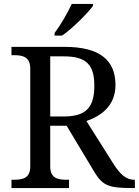

<svg xmlns="http://www.w3.org/2000/svg" viewBox="-20 -951 702 971"><path d="M256 -784V-771H294C347 -807 425 -886 450 -921V-931H343C322 -886 285 -822 256 -784ZM38 0H329V-42H316C272 -42 234 -50 234 -109V-315H317L452 -90C497 -14 523 0 648 0H662V-42H659C617 -42 588 -69 554 -122L417 -339C488 -363 564 -414 564 -521C564 -650 480 -714 307 -714H38V-672H51C95 -672 133 -663 133 -604V-109C133 -50 95 -42 51 -42H38ZM304 -362H234V-666H302C415 -666 457 -625 457 -518C457 -414 421 -362 304 -362Z"/></svg>

Font: Noto Serif
Style: Regular
Weight: 400
Designer: Monotype Design Team
Foundry: Monotype Imaging Inc.
Version: Version 2.015